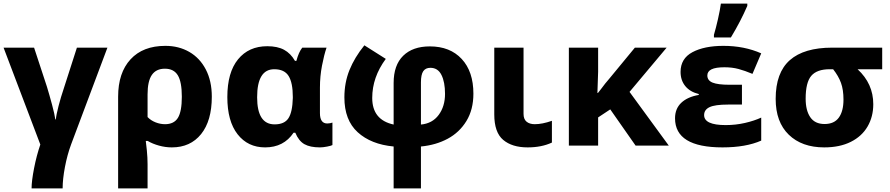

<svg xmlns="http://www.w3.org/2000/svg" viewBox="-20 -816 4986 1076"><path d="M379 -8Q357 51 344 119.5Q331 188 331 240H157Q157 198 171 126.5Q185 55 206 -6L0 -549H171L243 -330Q257 -284 271.5 -230Q286 -176 290 -147H293Q295 -171 308 -221.5Q321 -272 338 -322L411 -549H582Z M943 10Q907 10 871 0Q835 -10 808 -26H797Q799 -14 803 27Q807 68 807 104V240H642V-274Q642 -408 711.5 -483.5Q781 -559 907 -559Q982 -559 1041 -525Q1100 -491 1133.5 -426.5Q1167 -362 1167 -274Q1167 -139 1107 -64.5Q1047 10 943 10ZM807 -287V-160Q825 -141 851.5 -130.5Q878 -120 905 -120Q955 -120 977 -155.5Q999 -191 999 -274Q999 -357 976.5 -394Q954 -431 904 -431Q855 -431 831 -396Q807 -361 807 -287Z M1254 -272Q1254 -410 1314 -483.5Q1374 -557 1478 -557Q1535 -557 1572 -537Q1609 -517 1633 -475H1641Q1654 -524 1674 -549H1810Q1796 -508 1784.5 -448Q1773 -388 1773 -325V-182Q1773 -124 1814 -124Q1822 -124 1830 -125.5Q1838 -127 1843 -129V-3Q1836 1 1813 5.5Q1790 10 1773 10Q1718 10 1686 -8Q1654 -26 1635 -72H1625Q1570 10 1466 10Q1369 10 1311.5 -63.5Q1254 -137 1254 -272ZM1621 -267V-273Q1621 -352 1597.5 -390Q1574 -428 1517 -428Q1421 -428 1421 -271Q1421 -119 1519 -119Q1574 -119 1596.5 -153.5Q1619 -188 1621 -267Z M2142 -486Q2066 -383 2066 -267Q2066 -144 2186 -118V-351Q2186 -451 2239.5 -503.5Q2293 -556 2389 -556Q2502 -556 2567.5 -485.5Q2633 -415 2633 -291Q2633 -202 2594 -138Q2555 -74 2489 -38.5Q2423 -3 2339 5V240H2186V5Q2059 -7 1984.5 -75Q1910 -143 1910 -270Q1910 -353 1938.5 -423.5Q1967 -494 2022 -562ZM2339 -354V-118Q2403 -124 2438.5 -172Q2474 -220 2474 -290Q2474 -356 2454 -396Q2434 -436 2392 -436Q2365 -436 2352 -417Q2339 -398 2339 -354Z M2914 -178Q2914 -148 2931 -134Q2948 -120 2977 -120Q3019 -120 3073 -139V-17Q3015 10 2937 10Q2850 10 2800 -32Q2750 -74 2750 -175V-549H2914Z M3508 -301 3728 0H3542L3400 -203L3332 -158V0H3168V-549H3332V-414Q3330 -333 3328 -295H3331L3349 -318Q3370 -347 3397 -378L3538 -549H3716Z M4138 -230H4060Q3987 -230 3956.5 -215.5Q3926 -201 3926 -171Q3926 -115 4047 -115Q4103 -115 4155 -127Q4207 -139 4246 -157V-28Q4160 10 4029 10Q3763 10 3763 -153Q3763 -207 3798 -240Q3833 -273 3896 -284V-289Q3847 -301 3820.5 -333.5Q3794 -366 3794 -413Q3794 -488 3860.5 -523.5Q3927 -559 4034 -559Q4151 -559 4246 -517L4197 -402Q4154 -420 4118.5 -429.5Q4083 -439 4040 -439Q3991 -439 3967.5 -427.5Q3944 -416 3944 -393Q3944 -365 3973.5 -353Q4003 -341 4069 -341H4138ZM3981 -621Q3992 -658 4003.5 -708.5Q4015 -759 4020 -796H4168V-783Q4131 -697 4076 -606H3981Z M4599 10Q4474 10 4400.5 -61Q4327 -132 4327 -262Q4327 -409 4406.5 -479Q4486 -549 4644 -549H4924V-428H4786Q4874 -347 4874 -232Q4874 -162 4842 -107Q4810 -52 4748 -21Q4686 10 4599 10ZM4601 -121Q4655 -121 4681 -157Q4707 -193 4707 -258Q4707 -313 4693 -351.5Q4679 -390 4649 -428H4630Q4558 -428 4526.5 -391Q4495 -354 4495 -263Q4495 -197 4521 -159Q4547 -121 4601 -121Z"/></svg>

Font: Noto Sans UI ExtraBold
Style: Regular
Weight: 800
Designer: Monotype Design Team
Foundry: Monotype Imaging Inc.
Version: Version 1.001